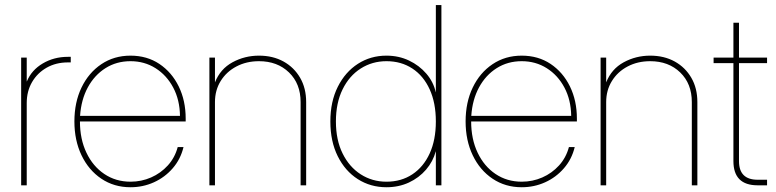

<svg xmlns="http://www.w3.org/2000/svg" viewBox="-20 -748 3131 775"><path d="M65.4 0V-515.6H87.9V-419.4H88.4Q107.4 -465.3 152.6 -491.9Q197.8 -518.6 253.9 -518.6H265.6V-496.1H253.9Q206.1 -496.1 168.5 -474.9Q130.9 -453.6 109.4 -416.7Q87.9 -379.9 87.9 -332V0Z M506.8 7.8Q440.4 7.8 389.2 -26.6Q337.9 -61 309.1 -121.1Q280.3 -181.2 280.3 -257.8Q280.3 -335 309.1 -394.8Q337.9 -454.6 389.2 -489Q440.4 -523.4 506.8 -523.4Q573.2 -523.4 623.3 -490Q673.3 -456.5 701.4 -399.2Q729.5 -341.8 729.5 -269.5V-257.8H302.7Q302.7 -186.5 328.9 -131.6Q355 -76.7 401.1 -45.7Q447.3 -14.6 506.8 -14.6Q550.8 -14.6 589.8 -31.7Q628.9 -48.8 657.5 -80.3Q686 -111.8 697.3 -154.3H720.7Q709 -105.5 677.2 -68.8Q645.5 -32.2 601.3 -12.2Q557.1 7.8 506.8 7.8ZM303.2 -280.3H706.5Q705.6 -344.7 679.2 -394.5Q652.8 -444.3 607.9 -472.7Q563 -501 506.8 -501Q450.2 -501 405.8 -472.9Q361.3 -444.8 334.5 -395.3Q307.6 -345.7 303.2 -280.3Z M847.7 -335.9V0H825.2V-515.6H847.7V-415.5Q869.1 -469.7 918.5 -496.6Q967.8 -523.4 1025.4 -523.4Q1081.5 -523.4 1124.3 -499.8Q1167 -476.1 1191.4 -434.1Q1215.8 -392.1 1215.8 -335.9V0H1193.4V-335.9Q1193.4 -410.2 1146.5 -455.6Q1099.6 -501 1025.4 -501Q974.6 -501 934.3 -479.7Q894 -458.5 870.8 -421.1Q847.7 -383.8 847.7 -335.9Z M1540 7.8Q1475.6 7.8 1424.3 -24.9Q1373 -57.6 1343.3 -117.4Q1313.5 -177.2 1313.5 -257.8Q1313.5 -337.9 1343.5 -397.7Q1373.5 -457.5 1424.8 -490.5Q1476.1 -523.4 1540 -523.4Q1589.4 -523.4 1630.9 -503.7Q1672.4 -483.9 1700.9 -450.7Q1729.5 -417.5 1738.8 -376H1739.3V-727.5H1761.7V0H1739.3V-136.7H1738.8Q1728 -96.2 1699.7 -63.2Q1671.4 -30.3 1630.4 -11.2Q1589.4 7.8 1540 7.8ZM1540 -14.6Q1599.6 -14.6 1644.5 -44.4Q1689.5 -74.2 1714.4 -128.7Q1739.3 -183.1 1739.3 -257.8Q1739.3 -332.5 1714.4 -387.2Q1689.5 -441.9 1644.5 -471.4Q1599.6 -501 1540 -501Q1482.4 -501 1436 -471.4Q1389.6 -441.9 1362.8 -387.2Q1335.9 -332.5 1335.9 -257.8Q1335.9 -183.1 1362.8 -128.7Q1389.6 -74.2 1436 -44.4Q1482.4 -14.6 1540 -14.6Z M2085.9 7.8Q2019.5 7.8 1968.3 -26.6Q1917 -61 1888.2 -121.1Q1859.4 -181.2 1859.4 -257.8Q1859.4 -335 1888.2 -394.8Q1917 -454.6 1968.3 -489Q2019.5 -523.4 2085.9 -523.4Q2152.3 -523.4 2202.4 -490Q2252.4 -456.5 2280.5 -399.2Q2308.6 -341.8 2308.6 -269.5V-257.8H1881.8Q1881.8 -186.5 1908 -131.6Q1934.1 -76.7 1980.2 -45.7Q2026.4 -14.6 2085.9 -14.6Q2129.9 -14.6 2168.9 -31.7Q2208 -48.8 2236.6 -80.3Q2265.1 -111.8 2276.4 -154.3H2299.8Q2288.1 -105.5 2256.3 -68.8Q2224.6 -32.2 2180.4 -12.2Q2136.2 7.8 2085.9 7.8ZM1882.3 -280.3H2285.6Q2284.7 -344.7 2258.3 -394.5Q2231.9 -444.3 2187 -472.7Q2142.1 -501 2085.9 -501Q2029.3 -501 1984.9 -472.9Q1940.4 -444.8 1913.6 -395.3Q1886.7 -345.7 1882.3 -280.3Z M2426.8 -335.9V0H2404.3V-515.6H2426.8V-415.5Q2448.2 -469.7 2497.6 -496.6Q2546.9 -523.4 2604.5 -523.4Q2660.6 -523.4 2703.4 -499.8Q2746.1 -476.1 2770.5 -434.1Q2794.9 -392.1 2794.9 -335.9V0H2772.5V-335.9Q2772.5 -410.2 2725.6 -455.6Q2678.7 -501 2604.5 -501Q2553.7 -501 2513.4 -479.7Q2473.1 -458.5 2450 -421.1Q2426.8 -383.8 2426.8 -335.9Z M3076.2 -515.6V-493.2H2962.9V-97.7Q2962.9 -22.5 3038.1 -22.5H3076.2V0H3038.1Q2940.4 0 2940.4 -97.7V-493.2H2860.4V-515.6H2940.4V-656.2H2962.9V-515.6Z"/></svg>

Font: Inter Display Thin
Style: Regular
Weight: 100
Designer: Rasmus Andersson
Foundry: rsms
Version: Version 4.000;git-a52131595